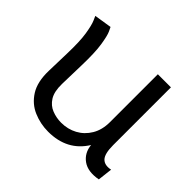

<svg xmlns="http://www.w3.org/2000/svg" viewBox="-126 -677 851 851"><g transform="rotate(45 300.0 -251.0)"><path d="M261 11Q212.5 11 168.5 -7.8Q124.5 -26.5 97.5 -69Q70.5 -111.5 72.5 -182.5L75.5 -291Q78 -371 70.8 -415.8Q63.5 -460.5 55.2 -479.2Q47 -498 46 -500L128.5 -513Q130 -510.5 138 -493Q146 -475.5 153.2 -429.8Q160.5 -384 158 -297.5L155 -182.5Q154 -133.5 171 -106.5Q188 -79.5 215.8 -68.8Q243.5 -58 273.5 -58Q315 -58 349.2 -76.5Q383.5 -95 404.2 -129.8Q425 -164.5 425 -213.5V-513H507V-151Q507 -96.5 525 -78.2Q543 -60 577.5 -67.5L569.5 1.5Q510.5 12.5 476.2 -12Q442 -36.5 437.5 -82Q380 11 261 11Z"/></g></svg>

Font: Mooli
Style: Regular
Weight: 400
Designer: Vernon Adams
Foundry: Vernon Adams
Version: Version 1.000; ttfautohint (v1.8.4.7-5d5b);gftools[0.9.33]